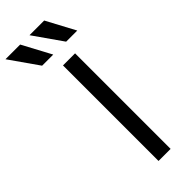

<svg xmlns="http://www.w3.org/2000/svg" viewBox="-370 -959 989 989"><g transform="rotate(-45 124.5 -464.0)"><path d="M116 -696H204V0H116ZM-71 -928H36L120 -771H39ZM104 -928H211L295 -771H214Z"/></g></svg>

Font: AmikoRegular
Style: Regular
Weight: 400
Designer: Pablo Impallari, Rodrigo Fuenzalida, Andres Torresi
Foundry: Impallari Type
Version: Version 1.000; ttfautohint (v1.3)